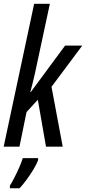

<svg xmlns="http://www.w3.org/2000/svg" viewBox="-21 -780 458 1021"><path d="M-1.5 0 160.6 -759.8H244.1L167 -399.9Q163.6 -384.8 159.7 -367.7Q155.8 -350.6 150.9 -331.3Q146 -312 140.1 -290.5H142.6L325.2 -537.6H416.5L252.9 -318.4L312.5 0H223.6L180.2 -249.5L120.1 -184.1L82.5 0ZM31.7 221.2V207Q42.5 189.9 55.9 163.8Q69.3 137.7 81.5 109.9Q93.8 82 100.1 61H181.6V70.8Q174.3 92.3 157 120.8Q139.6 149.4 119.6 176.5Q99.6 203.6 83 221.2Z"/></svg>

Font: Open Sans Condensed Medium
Style: Italic
Weight: 500
Width: 3
Italic angle: -12°
Designer: Monotype Design Team
Foundry: Monotype Imaging Inc.
Version: Version 3.000